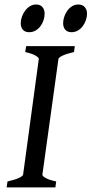

<svg xmlns="http://www.w3.org/2000/svg" viewBox="-20 -816 399 836"><path d="M302.2 -589.4Q271.5 -582.5 253.4 -574.2Q235.4 -565.9 234.4 -559.1L164.6 -55.7Q163.6 -49.8 178.2 -41.3Q192.9 -32.7 224.6 -25.9L221.2 0H8.8L12.7 -25.9Q43.5 -32.7 61.3 -40.8Q79.1 -48.8 80.6 -55.7L148.9 -559.1Q149.9 -564.9 135.3 -573.7Q120.6 -582.5 89.8 -589.4L93.8 -615.2H305.7ZM174.3 -756.8Q174.3 -742.7 169.7 -728.3Q165 -713.9 156.2 -702.1Q147.5 -690.4 135 -683.1Q122.6 -675.8 107.4 -675.8Q88.9 -675.8 79.6 -686.5Q70.3 -697.3 70.3 -714.8Q70.3 -728 75.2 -742.4Q80.1 -756.8 88.9 -768.8Q97.7 -780.8 109.9 -788.6Q122.1 -796.4 137.2 -796.4Q155.3 -796.4 164.8 -785.2Q174.3 -773.9 174.3 -756.8ZM358.9 -756.8Q358.9 -742.7 354 -728.3Q349.1 -713.9 340.3 -702.1Q331.5 -690.4 319.1 -683.1Q306.6 -675.8 291.5 -675.8Q273.4 -675.8 264.2 -686.5Q254.9 -697.3 254.9 -714.8Q254.9 -728 259.5 -742.4Q264.2 -756.8 272.7 -768.8Q281.2 -780.8 293.5 -788.6Q305.7 -796.4 321.3 -796.4Q338.9 -796.4 348.9 -785.2Q358.9 -773.9 358.9 -756.8Z"/></svg>

Font: Gentium Book Basic
Style: Italic
Weight: 400
Italic angle: -8°
Designer: J. Victor Gaultney and Annie Olsen
Foundry: SIL International
Version: Version 1.102; 2013; Maintenance release